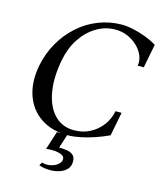

<svg xmlns="http://www.w3.org/2000/svg" viewBox="-137 -814 976 1159"><g transform="rotate(15 351.0 -234.5)"><path d="M336 15Q235 15 166 -31.5Q97 -78 69 -159.5Q41 -241 61 -347Q77 -427 115.5 -494Q154 -561 209.5 -610.5Q265 -660 333.5 -687Q402 -714 478 -715Q512 -715 551.5 -706.5Q591 -698 630.5 -683Q670 -668 702 -648L673 -500H635Q641 -531 628.5 -562Q616 -593 589.5 -619Q563 -645 527 -660.5Q491 -676 450 -676Q387 -676 331.5 -642.5Q276 -609 237.5 -550.5Q199 -492 184 -415Q162 -301 177.5 -212.5Q193 -124 241 -74Q289 -24 364 -24Q417 -24 461.5 -46.5Q506 -69 536.5 -109Q567 -149 577 -200H615L586 -52Q546 -33 500.5 -17.5Q455 -2 412 6.5Q369 15 336 15ZM217 234 229 214Q255 222 282 216.5Q309 211 327.5 196Q346 181 346 161Q346 144 325 135.5Q304 127 277 126Q250 125 231 128L268 13H333L305 100Q327 100 351 103Q375 106 391.5 119Q408 132 408 161Q408 192 388 211.5Q368 231 338 239Q308 247 275.5 245.5Q243 244 217 234Z"/></g></svg>

Font: Wittgenstein-Italic Regular
Style: Italic
Weight: 400
Italic angle: -11°
Designer: Jörg Drees
Foundry: Jörg Drees
Version: Version 1.000; ttfautohint (v1.8.4.7-5d5b)